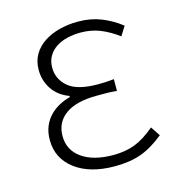

<svg xmlns="http://www.w3.org/2000/svg" viewBox="-82 -564 600 648"><g transform="rotate(-15 217.5 -240.0)"><path d="M242 12Q155 12 103.5 -27Q52 -66 52 -130Q52 -157 60.5 -177.5Q69 -198 83.5 -213Q98 -228 116.5 -238Q135 -248 155 -253V-257Q117 -271 97 -301Q77 -331 77 -368Q77 -399 90.5 -422Q104 -445 127.5 -460.5Q151 -476 181.5 -484Q212 -492 247 -492Q291 -492 327.5 -477.5Q364 -463 396 -438L376 -406Q345 -429 314 -441.5Q283 -454 246 -454Q221 -454 198.5 -448.5Q176 -443 159.5 -432Q143 -421 133 -404Q123 -387 123 -364Q123 -324 154.5 -297Q186 -270 258 -270Q272 -270 283.5 -270.5Q295 -271 314 -273V-232Q293 -234 277 -234Q261 -234 244 -234Q172 -234 134.5 -207Q97 -180 97 -132Q97 -83 137 -54.5Q177 -26 247 -26Q289 -26 322 -38.5Q355 -51 393 -83L415 -50Q373 -16 334 -2Q295 12 242 12Z"/></g></svg>

Font: hySource Sans Pro Light
Style: Regular
Weight: 300
Designer: Paul D. Hunt
Foundry: Adobe Systems Incorporated
Version: Version 2.021;PS 2.000;hotconv 1.0.86;makeotf.lib2.5.63406